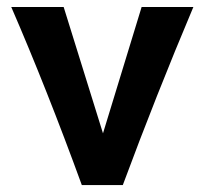

<svg xmlns="http://www.w3.org/2000/svg" viewBox="-20 -533 599 558"><path d="M336.9 4.9H217.8Q116.2 -273.9 12.7 -512.7H165L279.3 -145.5L391.6 -512.7H542Q433.6 -255.9 336.9 4.9Z"/></svg>

Font: Cadman
Style: Bold
Weight: 700
Designer: Paul James MIller
Foundry: High-Logic / Made with FontCreator
Version: Version 2.114;March 28, 2021;FontCreator 13.0.0.2683 64-bit